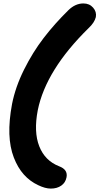

<svg xmlns="http://www.w3.org/2000/svg" viewBox="-20 -831 577 1114"><path d="M274.9 263.2Q242.2 263.2 201.2 243.2Q153.8 221.2 118.4 181.6Q83 142.1 60.1 82.8Q37.1 23.4 34.4 -53.5Q31.7 -130.4 49.8 -227.1Q69.3 -326.2 119.4 -426.8Q169.4 -527.3 233.2 -610.4Q296.9 -693.4 377 -772Q417 -811 463.9 -811Q499 -811 520.3 -786.6Q541.5 -762.2 536.1 -731.9Q528.3 -699.7 493.2 -667Q246.6 -424.8 199.2 -191.9Q174.8 -65.9 207.8 17.8Q240.7 101.6 323.2 133.8Q374 152.8 366.2 196.8Q360.4 228.5 335.7 245.8Q311 263.2 274.9 263.2Z"/></svg>

Font: Shantell Sans Irregular
Style: Bold Italic
Weight: 700
Italic angle: -11.31°
Designer: Stephen Nixon, Anya Danilova, Shantell Martin
Foundry: Arrow Type
Version: Version 1.006;[9816181b4]